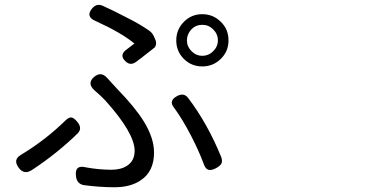

<svg xmlns="http://www.w3.org/2000/svg" viewBox="-20 -749 1540 793"><path d="M453.1 24.4Q391.6 24.4 326.2 15.6Q297.9 10.7 293.9 -20.5Q287.1 -70.3 335.9 -57.6Q389.6 -47.9 440.4 -47.9Q479.5 -47.9 504.9 -64.5Q536.1 -85 536.1 -126Q536.1 -199.2 415 -334Q395.5 -354.5 370.1 -376Q337.9 -405.3 369.1 -431.6Q397.5 -455.1 421.9 -427.7Q451.2 -396.5 464.8 -380.9Q538.1 -305.7 574.2 -247.1Q616.2 -178.7 616.2 -119.1Q616.2 -40 560.5 -3.9Q518.6 24.4 453.1 24.4ZM57.6 -55.7Q44.9 -73.2 46.9 -85.9Q48.8 -98.6 66.4 -109.4Q167 -169.9 251 -252Q264.6 -265.6 276.4 -263.7Q287.1 -260.7 299.8 -245.1Q321.3 -218.8 300.8 -198.2Q267.6 -165 213.9 -121.1Q163.1 -80.1 110.4 -45.9Q79.1 -26.4 57.6 -55.7ZM821.3 -72.3Q802.7 -123 768.6 -189.5Q732.4 -258.8 699.2 -303.7Q674.8 -333 711.9 -352.5Q739.3 -367.2 756.8 -344.7Q836.9 -239.3 893.6 -100.6Q899.4 -85 894.5 -73.2Q889.6 -64.5 873 -54.7Q852.5 -43.9 840.3 -47.9Q828.1 -51.8 821.3 -72.3ZM815.4 -474.6Q770.5 -474.6 739.3 -505.9Q708 -537.1 708 -582Q708 -627 739.3 -658.7Q770.5 -690.4 815.4 -690.4Q860.4 -690.4 891.6 -659.2Q923.8 -628.9 923.8 -582Q923.8 -537.1 892.1 -505.9Q860.4 -474.6 815.4 -474.6ZM498 -496.1Q469.7 -522.5 505.9 -546.9Q519.5 -556.6 535.2 -569.3Q480.5 -614.3 375 -662.1Q333 -679.7 359.4 -712.9Q377.9 -736.3 403.3 -725.6Q453.1 -703.1 501 -677.7Q554.7 -651.4 596.7 -622.1Q611.3 -612.3 619.1 -590.8L622.1 -584Q626 -574.2 624 -564.5Q622.1 -554.7 616.2 -550.8Q601.6 -539.1 562.5 -508.8Q549.8 -499 543 -494.1Q518.6 -475.6 498 -496.1ZM815.4 -518.6Q841.8 -518.6 860.8 -537.6Q879.9 -556.6 879.9 -582.5Q879.9 -608.4 860.8 -627.4Q841.8 -646.5 815.4 -646.5Q789.1 -646.5 770.5 -627.9Q752 -607.4 752 -582Q752 -556.6 771 -537.6Q790 -518.6 815.4 -518.6Z"/></svg>

Font: Bpmf GenSen Rounded R
Style: R
Weight: 400
Foundry: But Ko
Version: Version 1.320